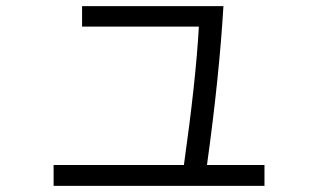

<svg xmlns="http://www.w3.org/2000/svg" viewBox="-20 -601 1039 626"><path d="M247.6 -581.1H708.5Q694.8 -350.6 654.8 -63H842.3V4.9H154.8V-63H579.6Q618.7 -339.4 628.4 -514.2H247.6Z"/></svg>

Font: UDEV Gothic 35
Style: Regular
Weight: 400
Version: v2.1.0; ttfautohint (v1.8.4.7-5d5b-dirty) -l 6 -r 45 -G 200 